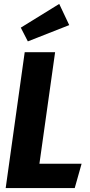

<svg xmlns="http://www.w3.org/2000/svg" viewBox="-20 -959 457 979"><path d="M261 -693 181 -124H396L361 0H9L106 -693ZM282 -939 333 -831 122 -748 86 -818Z"/></svg>

Font: Fira Sans Extra Condensed
Style: Bold Italic
Weight: 700
Width: 3
Italic angle: -8°
Designer: Carrois Corporate & Edenspiekermann AG
Foundry: Carrois Corporate GbR & Edenspiekermann AG
Version: Version 4.203